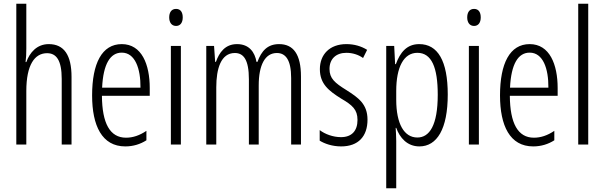

<svg xmlns="http://www.w3.org/2000/svg" viewBox="-20 -780 3261 1036"><path d="M122 -519V-760H68V0H122V-289C122 -430 167 -493 234 -493C284 -493 313 -455 313 -354V0H366V-365C366 -482 326 -542 243 -542C179 -542 140 -496 122 -445H118C121 -468 122 -489 122 -519Z M637 -542C530 -542 477 -438 477 -265C477 -102 530 10 656 10C699 10 737 -2 770 -23V-74C733 -49 697 -37 660 -37C573 -37 531 -115 530 -263H788V-305C788 -432 745 -542 637 -542ZM637 -496C709 -496 739 -410 738 -307H531C537 -435 575 -496 637 -496Z M930 -732C905 -732 893 -713 893 -686C893 -659 906 -640 930 -640C953 -640 966 -658 966 -686C966 -713 955 -732 930 -732ZM956 -532H902V0H956Z M1486 -542C1424 -542 1391 -506 1369 -446H1364C1355 -499 1324 -542 1259 -542C1195 -542 1163 -497 1145 -446H1141L1135 -532H1093V0H1147V-309C1147 -409 1172 -494 1247 -494C1293 -494 1323 -460 1323 -352V0H1376V-319C1376 -429 1410 -494 1474 -494C1521 -494 1551 -457 1551 -359V0H1604V-367C1604 -487 1563 -542 1486 -542Z M1963 -134C1963 -218 1915 -252 1849 -294C1786 -333 1758 -357 1758 -408C1758 -463 1794 -495 1849 -495C1882 -495 1914 -485 1939 -467L1961 -511C1929 -531 1891 -542 1849 -542C1758 -542 1706 -485 1706 -407C1706 -327 1754 -290 1821 -248C1881 -213 1909 -189 1909 -133C1909 -74 1878 -40 1820 -40C1777 -40 1734 -56 1705 -78V-21C1731 -5 1772 10 1821 10C1913 10 1963 -44 1963 -134Z M2242 -542C2175 -542 2139 -497 2116 -434H2112L2107 -532H2064V236H2118V-19C2118 -45 2116 -70 2115 -90H2118C2137 -37 2177 10 2243 10C2338 10 2396 -84 2396 -270C2396 -452 2342 -542 2242 -542ZM2232 -495C2309 -495 2342 -416 2342 -269C2342 -103 2297 -38 2232 -38C2161 -38 2118 -111 2118 -242V-289C2118 -417 2158 -495 2232 -495Z M2538 -732C2513 -732 2501 -713 2501 -686C2501 -659 2514 -640 2538 -640C2561 -640 2574 -658 2574 -686C2574 -713 2563 -732 2538 -732ZM2564 -532H2510V0H2564Z M2838 -542C2731 -542 2678 -438 2678 -265C2678 -102 2731 10 2857 10C2900 10 2938 -2 2971 -23V-74C2934 -49 2898 -37 2861 -37C2774 -37 2732 -115 2731 -263H2989V-305C2989 -432 2946 -542 2838 -542ZM2838 -496C2910 -496 2940 -410 2939 -307H2732C2738 -435 2776 -496 2838 -496Z M3154 0V-760H3100V0Z"/></svg>

Font: Noto Sans Armenian ExtraCondensed Light
Style: Regular
Weight: 300
Width: 2
Designer: Monotype Design Team
Foundry: Monotype Imaging Inc.
Version: Version 2.008